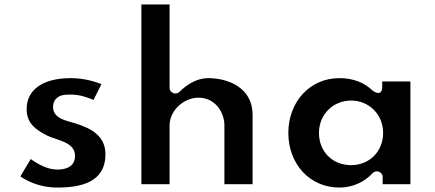

<svg xmlns="http://www.w3.org/2000/svg" viewBox="-20 -855 1958 865"><path d="M299 -503C170 -503 100 -448.8 100 -363C100 -300.2 139.6 -271.6 190.5 -245.2C233 -223.2 318 -216.8 318 -153C318 -94.7 260.2 -91 238 -91C190.3 -91 144.7 -120 118.3 -138.3L71.8 -60.2C97.6 -42.3 155.9 -10 237 -10C342.6 -10 455 -32.6 455 -160C455 -246.6 384.6 -279.1 316.5 -300.1C282 -311.1 219 -319.8 219 -373C219 -384.3 221.6 -396.7 229.8 -407C246.6 -428.1 272.9 -429 299 -429C339.1 -429 376.3 -415.5 401.5 -404.9L437 -476C410.7 -486.6 359.4 -503 299 -503Z M617 -25H744V-290C744 -356.7 807.5 -415 874 -415C947.8 -415 991 -351.3 991 -290V-25H1118V-338C1118 -460.3 1007.1 -503 918 -503C870.9 -503 825.7 -478.3 788.7 -441.3C784.8 -437.4 777.8 -434 771 -434H769C758.3 -434 744 -443.9 744 -459V-835H617Z M1279 -256C1279 -117.7 1374.2 -10 1509 -10C1571.5 -10 1625 -37.8 1658.5 -74.8C1662.7 -79.5 1669.9 -83 1677 -83H1679C1689.7 -83 1704 -73.1 1704 -58V-25H1829V-488H1702V-464C1702 -414.5 1659.5 -446.1 1659.5 -446.1C1622.5 -482.3 1572.4 -503 1509 -503C1374.3 -503 1279 -394.4 1279 -256ZM1417 -256C1417 -340.7 1481.8 -402 1562 -402C1641.4 -402 1706 -340.6 1706 -256C1706 -172.8 1644.4 -111 1562 -111C1476.7 -111 1417 -173.1 1417 -256Z"/></svg>

Font: Hussar Ekologiczny
Style: Regular
Weight: 400
Foundry: Cannot Into Space Fonts
Version: Version 0.97